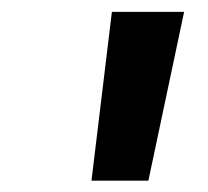

<svg xmlns="http://www.w3.org/2000/svg" viewBox="-20 -748 359 331"><path d="M137.7 -436.5 172.9 -727.5H297.4L235.8 -436.5Z"/></svg>

Font: Inter 16pt SemiBold
Style: Italic
Weight: 600
Italic angle: -9.3988°
Version: Version 4.001;git-66647c0bb